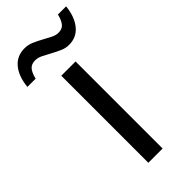

<svg xmlns="http://www.w3.org/2000/svg" viewBox="-288 -785 836 836"><g transform="rotate(-45 129.5 -367.5)"><path d="M172.9 0H85V-536.1H172.9ZM204.1 -606.9Q183.1 -606.9 163.1 -616Q143.1 -625 123.8 -635.5Q104.5 -646 86.7 -655Q68.8 -664.1 52.2 -664.1Q28.3 -664.1 16.1 -649.7Q3.9 -635.3 -2.9 -606H-53.7Q-47.9 -665.5 -19.5 -699.7Q8.8 -733.9 56.2 -733.9Q78.1 -733.9 98.9 -724.9Q119.6 -715.8 138.7 -705.3Q157.7 -694.8 175.3 -685.8Q192.9 -676.8 208.5 -676.8Q231.9 -676.8 243.9 -691.2Q255.9 -705.6 263.2 -734.9H313.5Q307.6 -676.8 279.3 -641.8Q251 -606.9 204.1 -606.9Z"/></g></svg>

Font: Noto Sans Southeast Asian
Style: Regular
Weight: 400
Designer: Monotype Design Team
Foundry: Monotype Imaging Inc.
Version: Version 1.06 uh; ttfautohint (v1.4.1)